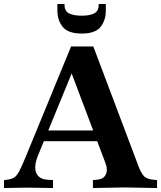

<svg xmlns="http://www.w3.org/2000/svg" viewBox="-40 -944 811 967"><path d="M-20 3V-37L-10 -38Q15 -41 29 -48.5Q43 -56 56 -80Q69 -104 89 -153L318 -710H430L659 -103Q673 -68 687 -55Q701 -42 731 -39L751 -37V3L588 0L428 3V-37L450 -39Q482 -42 493 -65.5Q504 -89 491 -123L298 -635H346L151 -160Q137 -125 137.5 -98.5Q138 -72 153.5 -56.5Q169 -41 197 -39L227 -37V3L92 1ZM168 -233 181 -287H479L491 -233ZM372 -775Q303 -775 276 -808.5Q249 -842 249 -891V-924H285V-919Q285 -888 308 -876.5Q331 -865 372 -865Q412 -865 434.5 -876.5Q457 -888 457 -919V-924H493V-891Q493 -842 466.5 -808.5Q440 -775 372 -775Z"/></svg>

Font: Baskervville
Style: Bold
Weight: 700
Version: Version 1.100